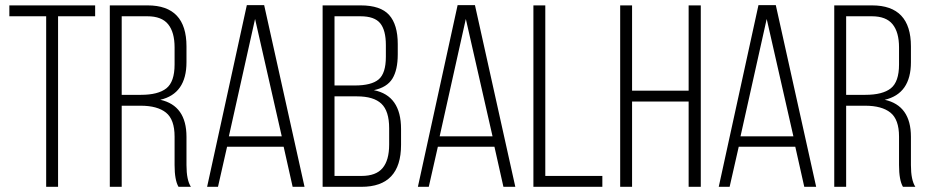

<svg xmlns="http://www.w3.org/2000/svg" viewBox="-20 -721 3585 741"><path d="M16.1 -658.2V-700.2H347.2V-658.2H204.1V0H158.2V-658.2Z M403.8 0V-700.2H549.8Q699.7 -700.2 699.7 -542V-481Q699.7 -359.4 598.6 -335.9Q699.7 -313.5 699.7 -192.9V-84Q699.7 -25.9 716.8 0H668.9Q653.8 -25.9 653.8 -84V-193.8Q653.8 -259.8 620.6 -286.4Q587.4 -313 522.9 -313H449.7V0ZM449.7 -355H523.9Q590.3 -355 622.1 -380.1Q653.8 -405.3 653.8 -472.2V-538.1Q653.8 -596.7 628.9 -627.4Q604 -658.2 548.8 -658.2H449.7Z M779.3 0 932.6 -701.2H999.5L1155.3 0H1109.4L1074.7 -154.8H856.4L821.3 0ZM863.3 -194.8H1067.4L964.4 -647.9Z M1225.1 0V-700.2H1372.1Q1448.7 -700.2 1481.9 -663.1Q1515.1 -626 1515.1 -550.8V-511.2Q1515.1 -451.2 1494.4 -417.5Q1473.6 -383.8 1422.9 -373Q1527.8 -352.1 1527.8 -223.1V-162.1Q1527.8 0 1375 0ZM1271 -42H1375Q1431.2 -42 1456.5 -72.3Q1481.9 -102.5 1481.9 -163.1V-226.1Q1481.9 -292.5 1451.9 -320.8Q1421.9 -349.1 1357.9 -349.1H1271ZM1271 -391.1H1349.1Q1413.6 -391.1 1441.4 -414.6Q1469.2 -438 1469.2 -502V-546.9Q1469.2 -604.5 1447.3 -631.3Q1425.3 -658.2 1371.1 -658.2H1271Z M1592.8 0 1746.1 -701.2H1813L1968.8 0H1922.9L1888.2 -154.8H1669.9L1634.8 0ZM1676.8 -194.8H1880.9L1777.8 -647.9Z M2038.6 0V-700.2H2084.5V-42H2304.7V0Z M2373.5 0V-700.2H2419.4V-371.1H2637.7V-700.2H2684.6V0H2637.7V-329.1H2419.4V0Z M2753.9 0 2907.2 -701.2H2974.1L3129.9 0H3084L3049.3 -154.8H2831.1L2795.9 0ZM2837.9 -194.8H3042L2939 -647.9Z M3199.7 0V-700.2H3345.7Q3495.6 -700.2 3495.6 -542V-481Q3495.6 -359.4 3394.5 -335.9Q3495.6 -313.5 3495.6 -192.9V-84Q3495.6 -25.9 3512.7 0H3464.8Q3449.7 -25.9 3449.7 -84V-193.8Q3449.7 -259.8 3416.5 -286.4Q3383.3 -313 3318.8 -313H3245.6V0ZM3245.6 -355H3319.8Q3386.2 -355 3418 -380.1Q3449.7 -405.3 3449.7 -472.2V-538.1Q3449.7 -596.7 3424.8 -627.4Q3399.9 -658.2 3344.7 -658.2H3245.6Z"/></svg>

Font: Bebas Neue Book
Style: Regular
Weight: 400
Designer: Ryoichi Tsunekawa
Foundry: Ryoichi Tsunekawa
Version: Version 001.003